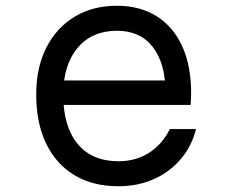

<svg xmlns="http://www.w3.org/2000/svg" viewBox="-20 -633 790 668"><path d="M179 -353H588L556 -308Q556 -412 512 -469Q468 -526 387 -526Q300 -526 250 -466.5Q200 -407 200 -304Q200 -193 250 -132.5Q300 -72 392 -72Q452 -72 498 -101Q544 -130 571 -184H662Q647 -124 608.5 -79Q570 -34 514.5 -9.5Q459 15 392 15Q303 15 239 -23.5Q175 -62 140.5 -133.5Q106 -205 106 -304Q106 -398 141 -467Q176 -536 239 -574.5Q302 -613 387 -613Q467 -613 525 -576.5Q583 -540 614 -472Q645 -404 645 -309Q645 -299 644.5 -288.5Q644 -278 643 -268H179Z"/></svg>

Font: Martian Mono SemiExpanded Light
Style: Regular
Weight: 300
Width: 6
Monospace: yes
Designer: Roman Shamin
Foundry: Evil Martians
Version: Version 0.930